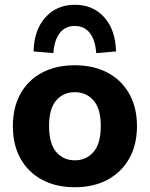

<svg xmlns="http://www.w3.org/2000/svg" viewBox="-20 -775 629 806"><path d="M294 11Q215 11 156.5 -20.5Q98 -52 66 -109.5Q34 -167 34 -246Q34 -324 66 -381.5Q98 -439 156.5 -470Q215 -501 294 -501Q373 -501 431.5 -470Q490 -439 522.5 -381.5Q555 -324 555 -246Q555 -167 522.5 -109.5Q490 -52 431.5 -20.5Q373 11 294 11ZM294 -102Q342 -102 372.5 -137Q403 -172 403 -246Q403 -319 372.5 -353.5Q342 -388 294 -388Q246 -388 216 -353.5Q186 -319 186 -246Q186 -172 216 -137Q246 -102 294 -102ZM204 -552 121 -559Q123 -649 170.5 -702Q218 -755 294 -755Q371 -755 418 -702Q465 -649 467 -559L384 -552Q380 -607 357 -636.5Q334 -666 294 -666Q254 -666 231 -636.5Q208 -607 204 -552Z"/></svg>

Font: Nunito Sans ExtraBold
Style: Regular
Weight: 800
Designer: Vernon Adams
Foundry: Vernon Adams
Version: Version 3.101; ttfautohint (v1.8.4.7-5d5b);gftools[0.9.27]